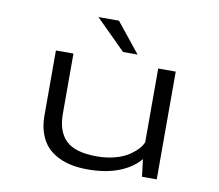

<svg xmlns="http://www.w3.org/2000/svg" viewBox="-77 -778 1004 879"><g transform="rotate(10 425.0 -338.0)"><path d="M518 -547.5H450.5L311.5 -685.5H407ZM384 10Q345.5 10 312.2 4Q279 -2 248 -17Q217 -32 195 -55.2Q173 -78.5 159.8 -114.8Q146.5 -151 146.5 -197.5V-501H228V-221.5Q228 -139 271 -97.5Q314 -56 414 -56Q459 -56 497.5 -66.2Q536 -76.5 560.8 -93Q585.5 -109.5 600.8 -126Q616 -142.5 622 -158.5V-501H703.5V0H635L625 -80.5Q591 -38.5 529.2 -14.2Q467.5 10 384 10Z"/></g></svg>

Font: League Mono Wide Light
Style: Regular
Weight: 300
Width: 8
Designer: Tyler Finck
Foundry: The League of Moveable Type / Tyler Finck
Version: Version 2.210